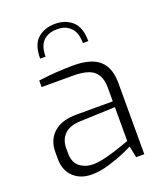

<svg xmlns="http://www.w3.org/2000/svg" viewBox="-142 -865 827 966"><g transform="rotate(-20 271.5 -382.0)"><path d="M48 -127V-163Q48 -228 90.5 -266Q133 -304 212 -304H407V-378Q407 -436 375.5 -465Q344 -494 262 -494H95V-529Q192 -542 282 -542Q377 -542 421 -502.5Q465 -463 465 -381V0H421L409 -62Q402 -57 363 -40Q324 -23 275 -8.5Q226 6 183 6Q123 6 85.5 -29.5Q48 -65 48 -127ZM407 -92V-273L221 -266Q162 -264 134 -236Q106 -208 106 -162V-137Q106 -86 136 -63Q166 -40 207 -40Q238 -40 282 -51.5Q326 -63 361 -75.5Q396 -88 407 -92ZM395 -631H366Q366 -687 339 -714Q312 -741 270 -741Q166 -741 166 -631H137Q137 -706 173.5 -738Q210 -770 267 -770Q323 -770 359 -737Q395 -704 395 -631Z"/></g></svg>

Font: Exo Light
Style: Regular
Weight: 300
Designer: Natanael Gama
Foundry: Natanael Gama
Version: Version 1.500; ttfautohint (v1.6)